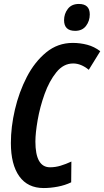

<svg xmlns="http://www.w3.org/2000/svg" viewBox="-20 -941 527 971"><path d="M434 -868Q434 -921 379 -921Q342 -921 323 -896Q304 -871 304 -839Q304 -785 360 -785Q396 -785 415 -810Q434 -835 434 -868ZM340 -19 341 -124Q313 -111 286.5 -103Q260 -95 233 -95Q159 -95 159 -225Q159 -268 170.5 -334Q182 -400 205.5 -465.5Q229 -531 265 -575.5Q301 -620 350 -620Q390 -620 429 -588L487 -682Q457 -705 421.5 -714.5Q386 -724 348 -724Q272 -724 213.5 -676Q155 -628 115.5 -551.5Q76 -475 55.5 -387Q35 -299 35 -218Q35 -109 77.5 -49.5Q120 10 201 10Q235 10 272 3Q309 -4 340 -19Z"/></svg>

Font: Noto Sans Display Condensed
Style: Bold Italic
Weight: 700
Width: 3
Designer: Monotype Design team
Foundry: Monotype Imaging Inc.
Version: 1.000